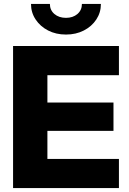

<svg xmlns="http://www.w3.org/2000/svg" viewBox="-20 -963 659 983"><path d="M46.9 0V-727.5H588.9V-578.1H222.7V-438H561V-293H222.7V-149.4H588.9V0ZM317.9 -786.1Q266.6 -786.1 226.3 -806.9Q186 -827.6 162.4 -863.3Q138.7 -898.9 138.7 -942.9H235.4Q235.4 -911.1 258.5 -891.4Q281.7 -871.6 317.9 -871.6Q353.5 -871.6 376.5 -891.4Q399.4 -911.1 399.4 -942.9H496.6Q496.6 -898.9 473.1 -863.3Q449.7 -827.6 409.2 -806.9Q368.7 -786.1 317.9 -786.1Z"/></svg>

Font: Inter Display ExtraBold
Style: Regular
Weight: 800
Designer: Rasmus Andersson
Foundry: rsms
Version: Version 4.000;git-a52131595